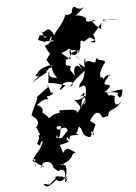

<svg xmlns="http://www.w3.org/2000/svg" viewBox="-75 -937 968 1369"><g transform="rotate(-5 409.0 -252.5)"><path d="M190 -252 157 -184 138 -137C205 -94 177 -59 158 -46C171 -54 166 -41 188 3C150 27 205 -10 160 69C197 94 171 80 194 54C283 67 287 72 308 15C307 45 328 62 338 -35C331 9 272 -53 343 -42C320 5 390 -75 388 19C351 -6 363 12 396 65C382 30 439 -3 410 24C447 15 450 24 468 -29C505 1 470 35 542 54C587 -13 545 62 553 16C569 8 575 63 562 35C583 -55 608 -17 551 -62C588 -125 620 -134 642 -77C692 -89 682 -87 683 -76C684 -154 735 -99 796 -197C759 -140 724 -154 742 -223C680 -250 718 -203 687 -251C728 -252 756 -268 801 -264C793 -204 772 -195 762 -234C777 -257 759 -192 769 -242C761 -254 663 -255 671 -256C751 -309 689 -309 699 -307C642 -310 713 -360 717 -381C730 -344 709 -407 673 -351C654 -399 645 -317 682 -326C635 -369 646 -395 682 -453C706 -479 697 -481 623 -497C670 -479 635 -532 626 -476C608 -465 568 -512 552 -472C566 -544 539 -498 547 -446C469 -500 518 -492 522 -420C515 -488 453 -469 473 -390C425 -462 445 -419 447 -464C397 -473 418 -471 416 -511C467 -516 434 -570 516 -569C477 -512 461 -568 515 -504C524 -501 452 -579 467 -526C452 -607 444 -600 451 -510C353 -592 391 -543 446 -589C480 -557 477 -596 511 -553C551 -608 507 -661 562 -627C526 -703 530 -615 538 -640C572 -645 523 -606 602 -656C674 -618 621 -605 604 -627C672 -621 610 -686 630 -675L713 -776L818 -764C801 -764 825 -799 808 -765C748 -763 716 -786 711 -765C759 -733 685 -816 688 -705C628 -747 609 -796 658 -771C646 -778 573 -750 587 -791C581 -801 539 -831 493 -814C490 -786 555 -825 473 -834C448 -770 502 -801 580 -876C523 -836 510 -924 489 -854C500 -829 427 -819 446 -841C412 -754 379 -744 349 -693C312 -778 288 -713 261 -719C303 -660 262 -694 262 -738C279 -670 290 -682 273 -693C329 -675 271 -691 276 -675C279 -729 283 -693 245 -701C239 -664 201 -679 292 -646C285 -652 237 -651 340 -658C346 -642 287 -648 332 -688C317 -607 268 -640 279 -616C312 -538 323 -589 278 -522C282 -517 279 -523 303 -483C223 -466 217 -446 190 -414C259 -401 224 -441 164 -364C187 -391 279 -437 266 -427C304 -507 355 -427 300 -484C329 -482 294 -445 345 -389C279 -388 287 -428 293 -424C286 -463 283 -395 278 -356C296 -358 329 -351 399 -330C343 -282 345 -294 384 -345C452 -369 476 -329 420 -313C435 -316 443 -346 545 -422C526 -322 497 -355 495 -303C543 -331 548 -318 534 -233C509 -258 554 -196 513 -182C565 -255 488 -171 495 -150C507 -259 529 -223 535 -235C502 -267 468 -212 525 -267C530 -277 538 -208 452 -221C518 -142 488 -168 446 -105C489 -148 450 -156 355 -155C325 -170 341 -99 374 -142C283 -136 291 -124 243 -93C293 -100 220 -145 215 -153C223 -148 232 -195 183 -207C248 -254 235 -239 270 -242C240 -282 282 -245 309 -287C274 -283 304 -287 261 -357L274 -329L188 -264ZM341 40C336 54 262 10 243 53C314 24 293 43 215 53C205 10 240 23 259 51C272 -4 210 27 213 29C180 130 141 134 118 185C149 158 134 176 135 238C145 169 107 206 121 176C183 253 197 205 169 245C183 196 211 259 181 226C186 195 256 188 261 246C316 303 293 255 320 268C360 268 342 371 282 342C276 334 246 301 306 315C250 344 210 411 180 356L224 366L290 308V326C342 290 319 355 355 333C323 396 327 325 384 295C297 355 368 326 350 242C308 207 350 248 317 232C428 197 383 158 431 153C375 127 379 100 339 149C320 60 295 109 391 71C375 67 337 23 464 30L389 -10Z"/></g></svg>

Font: Hussar Lance
Style: Italic
Weight: 700
Foundry: Cannot Into Space Fonts, PlusOne Fonts
Version: Version 2.27